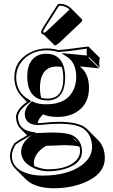

<svg xmlns="http://www.w3.org/2000/svg" viewBox="-20 -693 595 1007"><path d="M283.2 -670.9Q289.6 -672.9 296.9 -672.9Q328.1 -671.9 352.1 -649.9L408.7 -593.3L411.6 -582.5L296.4 -473.6Q277.3 -455.1 266.6 -454.6L210 -511.2Q204.1 -512.2 199.7 -515.6Q196.3 -520 195.8 -523.9Q196.8 -535.2 207.5 -551.8ZM446.8 -232.4Q446.8 -143.1 376.5 -102.5Q335.9 -79.6 280.8 -79.6Q233.4 -80.1 206.5 -93.3Q181.2 -70.3 177.2 -46.9H178.2Q181.2 -46.9 207 -48.8Q245.1 -53.7 290 -54.2Q392.1 -53.7 431.2 -21Q435.5 -17.1 438.5 -14.2L495.1 42.5Q529.3 77.6 529.8 134.8Q529.8 221.2 420.4 265.6Q349.1 294.4 260.7 294.4Q163.1 293.5 115.7 247.6L59.6 191.4Q32.7 163.1 32.2 124Q32.7 92.8 55.2 58.1Q75.2 43 122.1 17.1L87.4 -18.1Q64.5 -42 64 -79.1Q64.9 -118.2 121.1 -158.7L93.8 -186.5Q55.7 -226.1 55.2 -287.1Q55.2 -371.6 132.3 -414.6Q176.3 -438.5 225.1 -439Q259.3 -438.5 286.1 -430.2Q314.9 -431.6 416 -445.8Q431.6 -447.8 443.8 -449.2L446.8 -445.8L503.4 -389.6Q500.5 -375.5 500.5 -363.3Q500.5 -350.1 503.4 -337.4L446.8 -394L443.8 -391.1L500.5 -334.5Q406.7 -344.2 399.9 -344.7L413.6 -330.6Q446.3 -296.4 446.8 -232.4ZM388.7 56.6Q383.3 47.9 377 41Q369.1 33.7 360.8 28.8ZM397 76.2Q371.6 68.4 311.5 68.4Q306.2 68.4 282.2 69.8Q239.7 71.8 222.7 71.8Q176.8 96.7 161.6 137.7Q157.7 149.9 157.7 160.6Q158.2 169.9 159.7 177.7Q197.8 194.3 231.9 194.8Q331.1 194.8 377 150.9Q399.4 128.4 399.9 101.1Q399.9 87.4 397 76.2ZM196.3 -179.7Q211.4 -176.3 229 -175.8Q303.2 -175.8 311 -259.8Q312 -271.5 312 -284.2Q311.5 -317.9 304.2 -341.3Q291.5 -344.2 277.3 -344.2Q208.5 -344.2 193.4 -272.5Q189.9 -254.9 189.5 -235.4Q189.9 -202.1 196.3 -179.7ZM321.8 -284.2Q319.8 -167.5 229 -166Q123.5 -168 123 -292Q123 -377.9 180.7 -403.3Q199.2 -411.1 221.2 -411.1Q309.6 -411.1 320.8 -310.5Q321.8 -297.9 321.8 -284.2ZM379.9 -289.1Q379.4 -362.8 334 -393.1L301.8 -414.6L340.3 -411.1Q358.9 -409.7 435.5 -401.9Q434.1 -411.6 434.1 -419.9Q434.1 -429.7 435.5 -438Q421.4 -436.5 393.1 -432.1Q332.5 -422.9 286.6 -420.4H285.2L283.2 -420.9Q256.8 -428.7 225.1 -429.2Q150.9 -429.2 102.5 -379.9Q65.4 -340.8 64.9 -287.1Q65.4 -208.5 130.9 -170.9L144.5 -162.6L131.8 -153.8Q75.2 -113.8 74.2 -79.1Q76.2 -15.1 141.6 -2.4L168.9 2L145 16.1Q138.7 19.5 124 27.3Q80.6 51.3 62.5 64.9Q42.5 97.2 42 124Q42 193.8 130.9 218.8Q165.5 228 204.1 228Q333 228 408.7 173.3Q462.4 133.3 462.9 78.1Q461.9 19.5 424.3 -13.2Q387.7 -43.9 290 -43.9Q246.1 -43.9 208.5 -39.1H207.5Q178.7 -37.1 178.2 -37.1Q111.3 -39.6 109.9 -94.2Q110.8 -129.4 143.6 -157.7L148.4 -162.1L154.8 -158.7Q179.2 -146 224.1 -146Q332 -146 367.2 -225.6Q379.9 -254.9 379.9 -289.1ZM90.8 104Q90.8 56.6 142.6 18.1Q152.3 11.2 161.1 6.3L163.6 4.9H166Q183.1 4.9 224.1 2.9Q248.5 2 254.9 2Q329.6 2 359.4 16.6Q363.3 18.6 366.2 20.5Q409.7 46.9 410.2 101.1Q410.2 164.6 323.7 191.9Q281.2 205.1 231.9 205.1Q182.6 205.1 137.7 178.2Q91.3 148.9 90.8 104ZM289.1 -662.1 215.8 -546.9Q206.1 -530.3 206.1 -523.9Q207.5 -522.5 210 -521Q218.3 -522.9 232.9 -537.1L343.8 -642.1L343.3 -644.5Q321.8 -662.6 296.9 -663.1Q292.5 -662.6 289.1 -662.1Z"/></svg>

Font: Linux Biolinum Shadow O
Style: Regular
Weight: 400
Designer: Philipp H. Poll
Foundry: Philipp H. Poll
Version: Version 1.0.4